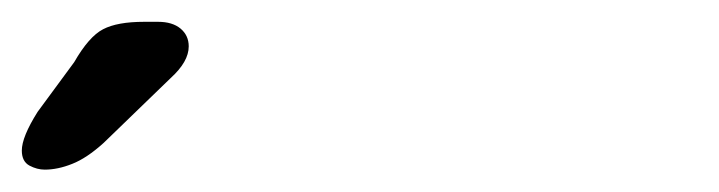

<svg xmlns="http://www.w3.org/2000/svg" viewBox="-20 -699 659 176"><path d="M21 -543.5Q14 -543.5 7 -547.2Q0 -551 0 -561Q0 -573.5 14.5 -596.5L48 -642Q61.5 -665.5 74.5 -672.2Q87.5 -679 112 -679H125Q138 -679 145.5 -672.8Q153 -666.5 153 -656.5Q153 -642.5 136.5 -627.5L75 -568Q59.5 -554 46.2 -548.8Q33 -543.5 21 -543.5Z"/></svg>

Font: Sono Medium
Style: Regular
Weight: 500
Designer: Tyler Finck
Foundry: Tyler Finck
Version: Version 2.112